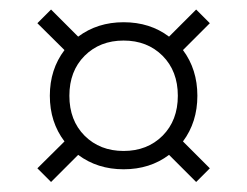

<svg xmlns="http://www.w3.org/2000/svg" viewBox="-20 -452 506 393"><path d="M56.5 -107.5 112 -162.5Q82 -202 82 -256Q82 -310 112 -349.5L56.5 -404.5L84.5 -432.5L140 -377Q179.5 -406.5 233 -406.5Q287 -406.5 326 -377L381.5 -432.5L409.5 -404.5L354.5 -349.5Q384 -310 384 -256Q384 -202 354.5 -162.5L409.5 -107.5L381.5 -79.5L326 -135Q287 -105.5 233 -105.5Q179.5 -105.5 140 -135L84.5 -79.5ZM233 -143Q281.5 -143 312.8 -174.2Q344 -205.5 344 -256Q344 -306.5 312.8 -337.8Q281.5 -369 233 -369Q184.5 -369 153.2 -337.8Q122 -306.5 122 -256Q122 -205.5 153.2 -174.2Q184.5 -143 233 -143Z"/></svg>

Font: Newsreader Display SemiBold
Style: Regular
Weight: 600
Designer: Hugues Gentile
Foundry: Production Type
Version: Version 1.001